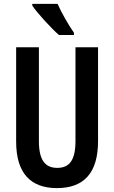

<svg xmlns="http://www.w3.org/2000/svg" viewBox="-20 -957 587 987"><path d="M276 -937H146V-928C172 -889 246 -809 283 -777H360V-789C336 -822 295 -893 276 -937ZM484 -231V-714H368V-232C368 -132 336 -94 274 -94C213 -94 180 -133 180 -231V-714H63V-229C63 -67 137 10 273 10C411 10 484 -68 484 -231Z"/></svg>

Font: Noto Sans Myanmar ExtraCondensed SemiBold
Style: Regular
Weight: 600
Width: 2
Designer: Monotype Design Team
Foundry: Monotype Imaging Inc.
Version: Version 2.107